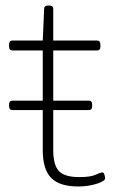

<svg xmlns="http://www.w3.org/2000/svg" viewBox="-20 -670 430 696"><path d="M264 6Q196 6 165.5 -25Q135 -56 135 -126V-271H25Q13 -271 13 -284V-292Q13 -305 25 -305H135V-487H25Q13 -487 13 -501V-509Q13 -523 25 -523H135L140 -638Q140 -650 155 -650H158Q173 -650 173 -638V-523H332Q344 -523 344 -509V-501Q344 -487 332 -487H173V-305H302Q314 -305 314 -292V-284Q314 -271 302 -271H173V-126Q173 -71 194 -49.5Q215 -28 267 -28Q308 -28 326.5 -36.5Q345 -45 351 -45Q356 -45 358.5 -37Q361 -29 361 -23Q361 -17 346.5 -10Q332 -3 309.5 1.5Q287 6 264 6Z"/></svg>

Font: Asap Expanded Thin
Style: Regular
Weight: 100
Width: 7
Designer: Pablo Cosgaya
Foundry: Omnibus-Type
Version: Version 3.001; ttfautohint (v1.8.4.7-5d5b)